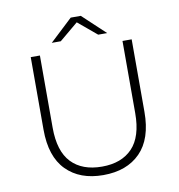

<svg xmlns="http://www.w3.org/2000/svg" viewBox="-94 -960 980 1051"><g transform="rotate(-10 396.5 -435.0)"><path d="M396 5Q266 5 191 -71Q116 -147 116 -297V-700H167V-299Q167 -168 227 -105Q287 -42 397 -42Q506 -42 566 -105Q626 -168 626 -299V-700H677V-297Q677 -147 602 -71Q527 5 396 5ZM243 -757 369 -875H425L551 -757H501L379 -859H415L293 -757Z"/></g></svg>

Font: Modern
Style: Regular
Weight: 300
Designer: Julieta Ulanovsky
Foundry: Julieta Ulanovsky
Version: Version 8.000